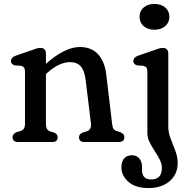

<svg xmlns="http://www.w3.org/2000/svg" viewBox="-20 -719 962 972"><path d="M212.5 -446.5V-396Q308.5 -481 384 -481Q443 -481 476.8 -443.8Q510.5 -406.5 518 -341L547.5 -93.5Q549 -76 554.2 -67.5Q559.5 -59 570.5 -55.5L588 -50.5Q598.5 -45.5 604 -39.8Q609.5 -34 609.5 -24.5Q609.5 0 580.5 0H407Q380 0 380 -24.5Q380 -40 399 -48L417.5 -53.5Q429 -57 435.5 -65.8Q442 -74.5 440.5 -93.5L413.5 -315Q408 -361 389.2 -382.8Q370.5 -404.5 334 -404.5Q310 -404.5 281.2 -392.2Q252.5 -380 218.5 -349.5L212.5 -344V-93.5Q212.5 -74.5 218.2 -65.8Q224 -57 235 -53.5L253 -48Q272 -40 272 -24.5Q272 0 245 0H72.5Q43.5 0 43.5 -24.5Q43.5 -41 65 -50.5L83.5 -55.5Q94.5 -59 100.5 -67.5Q106.5 -76 106.5 -93.5V-354Q106.5 -370.5 101.2 -377.2Q96 -384 86 -386L55 -388Q35.5 -393.5 35.5 -410Q35.5 -428.5 61 -437.5L136.5 -463.5Q151 -469 162.8 -472.8Q174.5 -476.5 184.5 -476.5Q212.5 -476.5 212.5 -446.5ZM761.5 -568.5Q728 -568.5 707.2 -586.8Q686.5 -605 686.5 -634.5Q686.5 -663 707.2 -681Q728 -699 761.5 -699Q795.5 -699 816.5 -681Q837.5 -663 837.5 -634.5Q837.5 -605 816.5 -586.8Q795.5 -568.5 761.5 -568.5ZM832 -77Q832 -48 843.8 -17.2Q855.5 13.5 867.5 44.2Q879.5 75 879.5 105.5Q879.5 163 839 198Q798.5 233 732 233Q665 233 629.8 201.2Q594.5 169.5 594.5 128Q594.5 98 609 82.5Q623.5 67 648 67Q671.5 67 685.2 83.2Q699 99.5 699 126.5V142Q699 190 746.5 189.5Q799.5 189 799.5 131.5Q799.5 109.5 788.2 88Q777 66.5 762.5 44.5Q748 22.5 737 0.2Q726 -22 726 -45V-354Q726 -370.5 720.8 -377.2Q715.5 -384 705.5 -386L674.5 -388Q655 -393.5 655 -410Q655 -428.5 680.5 -437.5L756 -463.5Q770.5 -469 782.2 -472.8Q794 -476.5 804 -476.5Q832 -476.5 832 -446.5Z"/></svg>

Font: Fraunces 9pt S100
Style: Regular
Weight: 400
Version: Version 1.000; ttfautohint (v1.8.3)